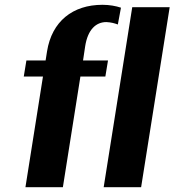

<svg xmlns="http://www.w3.org/2000/svg" viewBox="-20 -780 727 800"><path d="M79 -461H159L86 0H242L315 -461H419L430 -528H326L335 -588C346 -657 380 -688 423 -688C444 -687 457 -683 471 -678L484 -748C463 -755 436 -760 407 -760C283 -760 196 -691 176 -566L170 -528H90ZM412 0H568L687 -750H531Z"/></svg>

Font: Aerodynamic
Style: BdObl
Weight: 500
Designer: Google
Version: Version 2.000980; 2014